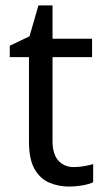

<svg xmlns="http://www.w3.org/2000/svg" viewBox="-20 -679 385 709"><path d="M252 -62Q271 -62 291 -65.5Q311 -69 324 -73V-6Q310 1 284.5 5.5Q259 10 236 10Q196 10 162 -4.5Q128 -19 107.5 -55Q87 -91 87 -156V-468H16V-510L89 -545L122 -659H174V-536H320V-468H174V-158Q174 -109 196 -85.5Q218 -62 252 -62Z"/></svg>

Font: Noto Sans Display
Style: Regular
Weight: 400
Designer: Monotype Design Team
Foundry: Monotype Imaging Inc.
Version: Version 2.003